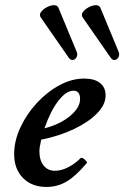

<svg xmlns="http://www.w3.org/2000/svg" viewBox="-20 -727 492 760"><path d="M164 13Q106 13 71 -22.5Q36 -58 36 -117Q36 -169 60.5 -222Q85 -275 125.5 -319Q166 -363 215 -389.5Q264 -416 313 -416Q354 -416 376 -398.5Q398 -381 398 -349Q398 -313 364.5 -278.5Q331 -244 273.5 -216.5Q216 -189 143 -174Q139 -154 137.5 -145.5Q136 -137 136 -128Q136 -93 152.5 -72Q169 -51 198 -51Q222 -51 249 -64.5Q276 -78 299 -101Q303 -104 309.5 -100Q316 -96 321 -89.5Q326 -83 323 -81Q279 -29 243 -8Q207 13 164 13ZM156 -219Q218 -235 257.5 -268Q297 -301 297 -335Q297 -368 271 -368Q242 -368 211 -328Q180 -288 156 -219ZM249 -503 142 -657Q134 -668 142 -679Q150 -690 164.5 -698Q179 -706 192.5 -706.5Q206 -707 211 -697L284 -521Q288 -510 283 -500.5Q278 -491 268 -489.5Q258 -488 249 -503ZM415 -503 308 -657Q300 -668 308 -679Q316 -690 330.5 -698Q345 -706 358.5 -706.5Q372 -707 377 -697L450 -521Q454 -510 449 -500.5Q444 -491 434 -489.5Q424 -488 415 -503Z"/></svg>

Font: Junicode SmExp
Style: Bold Italic
Weight: 700
Width: 6
Italic angle: -11°
Designer: Peter S. Baker
Version: Version 2.205; ttfautohint (v1.8.4)